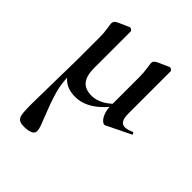

<svg xmlns="http://www.w3.org/2000/svg" viewBox="-192 -503 885 885"><g transform="rotate(45 251.0 -60.0)"><path d="M71 -115V-263Q71 -293 67 -316Q63 -339 63 -347Q63 -355 67.5 -360.5Q72 -366 85 -372L135 -394Q136 -395 139 -395Q143 -395 148 -391Q153 -387 153 -384V-145Q153 -94 173 -70Q193 -46 235 -46Q265 -46 296.5 -64Q328 -82 351 -113L356 -101Q275 11 185 11Q131 11 101 -20.5Q71 -52 71 -115ZM66 183Q66 162 69 -9L71 -115L101 -103Q96 -70 96 -44Q96 12 110 60.5Q124 109 149 171Q161 200 167 217Q173 234 173 246Q173 262 156 268.5Q139 275 117 275Q94 275 83.5 268Q73 261 69.5 242Q66 223 66 183ZM330 -75V-263Q330 -293 326 -317Q322 -341 322 -346Q322 -355 327 -360.5Q332 -366 345 -372L395 -394Q396 -395 399 -395Q403 -395 408 -391Q413 -387 413 -384V-109Q413 -80 421 -66Q429 -52 447 -52Q462 -52 487 -63H489Q492 -63 494 -58.5Q496 -54 494 -52L375 6Q368 9 357 0Q346 -9 338 -29Q330 -49 330 -75Z"/></g></svg>

Font: Cormorant Garamond SemiBold
Style: Regular
Weight: 600
Designer: Christian Thalmann (Catharsis Fonts)
Foundry: Catharsis Fonts
Version: Version 4.000